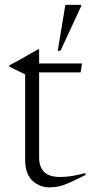

<svg xmlns="http://www.w3.org/2000/svg" viewBox="-20 -778 378 805"><path d="M144 -118Q144 -36 231 -36Q256.5 -36 280 -39.8Q303.5 -43.5 338 -52.5V-44Q294.5 -22.5 269.2 -11.2Q244 0 226 3.8Q208 7.5 187 7.5Q146.5 7.5 116 -20.5Q85.5 -48.5 85.5 -107.5V-466L19.5 -498.5V-504.5Q42.5 -516 56.5 -523.8Q70.5 -531.5 88.5 -542.2Q106.5 -553 141 -571.5H144V-512H324L318 -474.5H144ZM222 -565 254 -757.5H320.5V-752.5L233.5 -565Z"/></svg>

Font: Newsreader 72pt Light
Style: Regular
Weight: 300
Designer: Hugues Gentile
Foundry: Production Type
Version: Version 1.003; ttfautohint (v1.8.3)